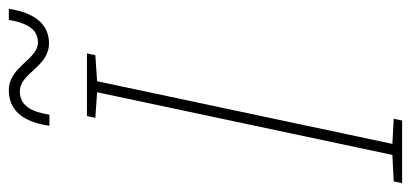

<svg xmlns="http://www.w3.org/2000/svg" viewBox="-326 -663 931 435"><g transform="rotate(-90 139.5 -445.5)"><path d="M72 -799H97C104 -841 118 -866 150 -866C192 -866 205 -800 259 -800C301 -800 328 -831 337 -891H312C304 -844 287 -825 261 -825C222 -825 206 -891 153 -891C109 -891 81 -862 72 -799ZM-58 0H84L88 -19L31 -22L173 -691L232 -695L236 -714H94L90 -695L148 -691L6 -22L-54 -19Z"/></g></svg>

Font: Noto Sans ExtraCondensed Thin
Style: Italic
Weight: 100
Width: 2
Italic angle: -12°
Designer: Monotype Design Team
Foundry: Monotype Imaging Inc.
Version: Version 2.013